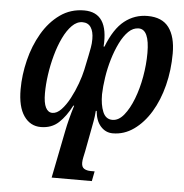

<svg xmlns="http://www.w3.org/2000/svg" viewBox="-54 -599 854 890"><g transform="rotate(5 372.5 -153.5)"><path d="M597 -546Q665 -546 696.5 -503.5Q728 -461 728 -383Q728 -305 710 -234Q692 -163 659 -108.5Q626 -54 581 -22Q536 10 483 10Q450 10 427 -15.5Q404 -41 400 -87H396Q394 -59 390 -38.5Q386 -18 383 -1L363 105Q360 119 357 133Q354 147 354 158Q354 178 366 185.5Q378 193 397 193H415L406 239H219L263 18Q268 -8 276 -39Q284 -70 294 -102H290Q264 -51 231 -20.5Q198 10 148 10Q99 10 69.5 -32.5Q40 -75 40 -156Q40 -223 57 -292Q74 -361 107.5 -418.5Q141 -476 190 -511Q239 -546 302 -546Q417 -546 406 -387H410Q443 -472 490 -509Q537 -546 597 -546ZM299 -491Q273 -491 250.5 -468.5Q228 -446 210 -408.5Q192 -371 179.5 -325.5Q167 -280 160.5 -234Q154 -188 154 -148Q154 -103 165 -81.5Q176 -60 196 -60Q217 -60 237.5 -81.5Q258 -103 276 -137Q294 -171 307 -207Q320 -243 326 -271L340 -338Q344 -359 347.5 -377Q351 -395 351 -417Q351 -452 338 -471.5Q325 -491 299 -491ZM561 -485Q535 -485 513.5 -464Q492 -443 474.5 -407.5Q457 -372 444.5 -330Q432 -288 425.5 -245Q419 -202 418 -166Q418 -117 431.5 -84.5Q445 -52 476 -52Q505 -52 529.5 -82Q554 -112 572.5 -160Q591 -208 601 -264.5Q611 -321 611 -375Q611 -485 561 -485Z"/></g></svg>

Font: Noto Serif ExtraCondensed SemiBold
Style: Italic
Weight: 600
Width: 2
Italic angle: -12°
Designer: Monotype Design Team
Foundry: Monotype Imaging Inc.
Version: Version 2.013